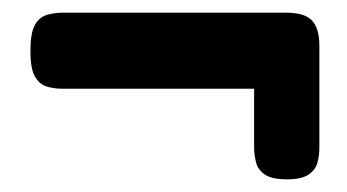

<svg xmlns="http://www.w3.org/2000/svg" viewBox="-20 -403 548 303"><path d="M433 -120Q409 -120 398 -127.5Q387 -135 384 -147Q381 -159 381 -171V-263H78Q65 -263 53.5 -266.5Q42 -270 35 -282.5Q28 -295 28 -322Q28 -351 35 -363.5Q42 -376 54 -379.5Q66 -383 79 -383H431Q461 -383 472.5 -370.5Q484 -358 484 -331V-171Q484 -158 481 -146.5Q478 -135 467 -127.5Q456 -120 433 -120Z"/></svg>

Font: Fredoka Light Medium
Style: Regular
Weight: 500
Version: Version 2.001